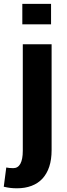

<svg xmlns="http://www.w3.org/2000/svg" viewBox="-57 -782 355 1015"><path d="M215.8 -547.9V11.7Q215.8 61.5 203.4 99.1Q190.9 136.7 167.5 162.1Q144 187.5 109.9 200.4Q75.7 213.4 32.7 213.4Q13.2 213.4 -2.7 211.4Q-18.6 209.5 -37.1 205.1L-23.9 103.5Q-14.2 105 -6.8 106Q0.5 106.9 13.2 106.9Q38.1 106.9 50.8 83.5Q63.5 60.1 63.5 15.1V-547.9ZM212.9 -653.3H61V-761.7H212.9Z"/></svg>

Font: Ufes Sans ExtraBold
Style: Regular
Weight: 800
Designer: Ricardo Esteves & Filipe Motta
Foundry: ProDesignUfes - Ricardo Esteves, Filipe Motta (This is a derivative work, based on Roboto family, by Christian Robertson
Version: Version 2.0